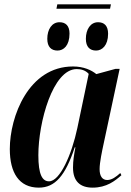

<svg xmlns="http://www.w3.org/2000/svg" viewBox="-20 -851 599 881"><path d="M489 -831H243L239 -811H485ZM421 -619C448 -619 476 -642 476 -696C476 -733 458 -749 430 -749C395 -749 374 -716 374 -673C374 -636 392 -619 421 -619ZM244 -619C272 -619 299 -642 299 -697C299 -733 281 -749 253 -749C218 -749 197 -716 197 -673C197 -636 215 -619 244 -619ZM158 10C233 10 280 -45 323 -175H326C320 -142 315 -115 315 -82C315 -19 348 10 405 10C469 10 508 -21 537 -47L532 -57C512 -39 493 -25 472 -25C450 -25 437 -42 437 -75C437 -106 449 -161 455 -189L529 -535H510L422 -511C400 -529 364 -546 315 -546C111 -546 25 -316 25 -167C25 -59 67 10 158 10ZM205 -19C174 -19 156 -50 156 -139C156 -289 222 -534 332 -534C353 -534 373 -528 387 -512L335 -264C309 -141 255 -19 205 -19Z"/></svg>

Font: Noto Serif Display Condensed
Style: Bold Italic
Weight: 700
Width: 3
Italic angle: -12°
Designer: Monotype Design Team
Foundry: Monotype Imaging Inc.
Version: Version 2.009